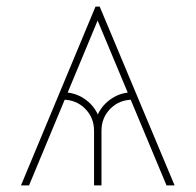

<svg xmlns="http://www.w3.org/2000/svg" viewBox="-20 -561 592 581"><path d="M483.9 0 270 -511.7 272 -541H281.7L508.3 0ZM264.6 0V-165Q264.6 -205.1 237.5 -232.2Q210.4 -259.3 170.4 -259.3V-281.7Q205.1 -281.7 233.6 -263.2Q262.2 -244.6 275.9 -214.8Q290 -244.6 318.4 -263.2Q346.7 -281.7 381.3 -281.7V-259.3Q341.3 -259.3 314.2 -232.2Q287.1 -205.1 287.1 -165V0ZM43.5 0 269 -541H279.8L280.8 -511.7L67.9 0Z"/></svg>

Font: Inter 17pt Thin
Style: Regular
Weight: 250
Version: Version 4.001;git-66647c0bb